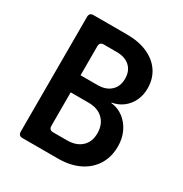

<svg xmlns="http://www.w3.org/2000/svg" viewBox="-170 -858 939 987"><g transform="rotate(30 300.0 -365.0)"><path d="M101.9 0Q77.2 0 77.2 -24.7V-705.3Q77.2 -730 101.9 -730H300.6Q371.1 -730 422.7 -706.9Q474.3 -683.8 502.7 -641.6Q531.1 -599.4 531.1 -541.6Q531.1 -502.2 515.4 -469.2Q499.7 -436.2 471.6 -414.7Q443.5 -393.2 406.6 -386.9V-384.5Q448.5 -380.1 480.4 -355.4Q512.3 -330.7 530.2 -292.5Q548.1 -254.3 548.1 -207.7Q548.1 -145.1 518.9 -98.2Q489.7 -51.3 436.7 -25.7Q383.8 0 312.1 0ZM198.6 -129.1Q198.6 -104.4 223.2 -104.4H305Q359.8 -104.4 391.3 -133.5Q422.9 -162.6 422.9 -213.6Q422.9 -265.4 391.3 -296.5Q359.8 -327.5 305 -327.5H198.6ZM198.6 -428.9H299Q348.8 -428.9 377.3 -455.6Q405.9 -482.2 405.9 -527.6Q405.9 -573.5 377.5 -599.6Q349.2 -625.6 299.4 -625.6H223.2Q198.6 -625.6 198.6 -600.9Z"/></g></svg>

Font: Pitagon Sans Mono
Style: Regular
Weight: 400
Monospace: yes
Designer: Travis Tran
Foundry: Pitagon
Version: Version 1.001;gftools[0.9.26]